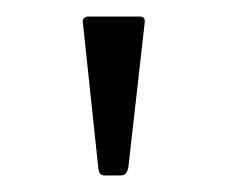

<svg xmlns="http://www.w3.org/2000/svg" viewBox="-20 -762 275 232"><path d="M135 -559Q134 -555 132 -552.5Q130 -550 125 -550H107Q103 -550 101.5 -551.5Q100 -553 99 -557L80 -736Q80 -739 82 -740.5Q84 -742 86 -742H149Q155 -742 155 -736Z"/></svg>

Font: Libre Franklin Thin
Style: Regular
Weight: 100
Designer: Pablo Impallari, Rodrigo Fuenzalida, Nhung Nguyen
Foundry: Impallari Type
Version: Version 3.000